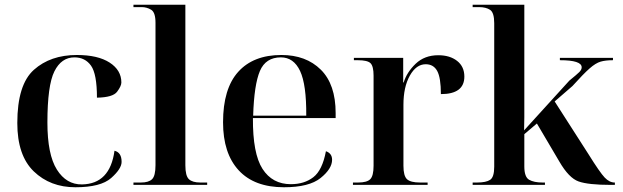

<svg xmlns="http://www.w3.org/2000/svg" viewBox="-20 -780 2628 810"><path d="M298 10Q405 10 449 -29Q493 -68 493 -97Q493 -137 463 -144Q444 -4 326 -2Q260 -1 220 -64.5Q180 -128 180 -263Q180 -420 209.5 -479Q239 -538 294 -538Q339 -538 364 -503Q389 -468 389 -368Q456 -369 474 -393Q492 -417 492 -432Q492 -484 442.5 -516Q393 -548 304 -548Q193 -548 123 -485.5Q53 -423 53 -261Q53 -124 122.5 -57Q192 10 298 10Z M543 0H854V-10H825Q792 -10 777 -24Q762 -38 762 -83V-760H543V-750H578Q599 -750 617.5 -739Q636 -728 636 -684V-83Q636 -38 621.5 -24Q607 -10 575 -10H543Z M1178 10Q1284 10 1332.5 -29Q1381 -68 1381 -106Q1381 -133 1355 -142Q1340 -62 1302 -32.5Q1264 -3 1207 -3Q1129 -3 1087.5 -67.5Q1046 -132 1047 -282H1396V-303Q1396 -424 1333.5 -486Q1271 -548 1167 -548Q1049 -548 985 -477Q921 -406 921 -264Q921 -133 987 -61.5Q1053 10 1178 10ZM1048 -292Q1052 -423 1076.5 -480.5Q1101 -538 1165 -538Q1219 -538 1246 -480.5Q1273 -423 1272 -292Z M1469 0H1784V-10H1752Q1712 -10 1697 -24Q1682 -38 1682 -81V-338Q1682 -413 1709 -461Q1736 -509 1776 -509Q1809 -509 1824.5 -480.5Q1840 -452 1840 -383Q1939 -383 1939 -457Q1939 -499 1908.5 -523Q1878 -547 1829 -547Q1771 -547 1733.5 -511Q1696 -475 1683 -432H1681V-536H1473V-526H1489Q1531 -526 1543.5 -513Q1556 -500 1556 -461V-81Q1556 -38 1542 -24Q1528 -10 1491 -10H1469Z M1974 0H2279V-10H2268Q2233 -10 2212.5 -21.5Q2192 -33 2192 -78V-214L2245 -259L2340 -98Q2380 -29 2421 -14.5Q2462 0 2557 0H2574V-10H2573Q2551 -10 2531 -31Q2511 -52 2463 -129L2320 -352L2395 -417Q2441 -468 2467 -491Q2493 -514 2514 -520Q2535 -526 2566 -526V-536H2342V-526Q2434 -526 2434 -496Q2434 -486 2424 -476Q2414 -466 2382 -440L2191 -230Q2192 -265 2192 -286Q2192 -307 2192 -341V-760H1974V-750H2001Q2030 -750 2047.5 -738.5Q2065 -727 2065 -682V-77Q2065 -33 2048 -21.5Q2031 -10 1993 -10H1974Z"/></svg>

Font: Noto Serif Display Semi
Style: Regular
Weight: 600
Designer: Monotype Design Team
Foundry: Monotype Imaging Inc.
Version: Version 1.900